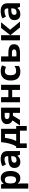

<svg xmlns="http://www.w3.org/2000/svg" viewBox="2335 -2932 837 5547"><g transform="rotate(-90 2753.5 -158.5)"><path d="M78 -546H199L220 -475H227Q280 -556 382 -556Q479 -556 533.5 -481.5Q588 -407 588 -274Q588 -149 534 -69.5Q480 10 378 10Q283 10 227 -60H219Q227 0 227 19V240H78ZM436 -276Q436 -357 411 -397Q386 -437 334 -437Q294 -437 271 -421Q248 -405 238 -370Q228 -335 227 -275Q227 -188 253 -149.5Q279 -111 336 -111Q436 -111 436 -276Z M675 -163Q675 -249 735 -290.5Q795 -332 919 -337L1014 -340V-364Q1014 -447 929 -447Q862 -447 775 -407L726 -508Q820 -557 935 -557Q1046 -557 1104 -508.5Q1162 -460 1162 -364V0H1058L1029 -74H1025Q988 -27 948 -8.5Q908 10 844 10Q765 10 720 -35Q675 -80 675 -163ZM1014 -208V-253L956 -251Q891 -249 859.5 -227.5Q828 -206 828 -162Q828 -99 900 -99Q952 -99 983 -129Q1014 -159 1014 -208Z M1251 -109H1297Q1345 -182 1376 -293Q1407 -404 1420 -546H1806V-109H1886V196H1752V0H1385V196H1251ZM1657 -109V-434H1545Q1532 -337 1510.5 -257Q1489 -177 1453 -109Z M2048 -216Q1996 -238 1968.5 -279.5Q1941 -321 1941 -377Q1941 -456 2000.5 -501Q2060 -546 2162 -546H2416V0H2267V-203H2185L2062 0H1901ZM2267 -303V-441H2165Q2129 -441 2108 -423.5Q2087 -406 2087 -376Q2087 -342 2113.5 -322.5Q2140 -303 2184 -303Z M2572 -546H2721V-336H2929V-546H3078V0H2929V-225H2721V0H2572Z M3201 -270Q3201 -409 3270.5 -482.5Q3340 -556 3469 -556Q3565 -556 3639 -519L3595 -404Q3555 -420 3526 -428Q3497 -436 3469 -436Q3353 -436 3353 -271Q3353 -111 3469 -111Q3512 -111 3548.5 -122Q3585 -133 3622 -158V-31Q3585 -8 3549 1Q3513 10 3456 10Q3201 10 3201 -270Z M3748 -546H3897V-335H4002Q4128 -335 4188.5 -295Q4249 -255 4249 -174Q4249 0 4008 0H3748ZM4001 -103Q4100 -103 4100 -172Q4100 -203 4075 -217.5Q4050 -232 3999 -232H3897V-103Z M4362 -546H4511V-281L4720 -546H4884L4668 -284L4903 0H4734L4511 -277V0H4362Z M4945 -163Q4945 -249 5005 -290.5Q5065 -332 5189 -337L5284 -340V-364Q5284 -447 5199 -447Q5132 -447 5045 -407L4996 -508Q5090 -557 5205 -557Q5316 -557 5374 -508.5Q5432 -460 5432 -364V0H5328L5299 -74H5295Q5258 -27 5218 -8.5Q5178 10 5114 10Q5035 10 4990 -35Q4945 -80 4945 -163ZM5284 -208V-253L5226 -251Q5161 -249 5129.5 -227.5Q5098 -206 5098 -162Q5098 -99 5170 -99Q5222 -99 5253 -129Q5284 -159 5284 -208Z"/></g></svg>

Font: OpenSansMMV
Style: Bold
Weight: 700
Foundry: Ascender Corporation
Version: Version 4.001